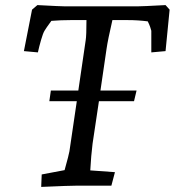

<svg xmlns="http://www.w3.org/2000/svg" viewBox="-20 -730 687 755"><path d="M144 -44 234 -61Q251 -122 253 -135L282 -332H174L180 -374H288L317 -572Q320 -590 320 -651H258Q220 -651 182 -648Q160 -618 155 -609Q149 -599 141.5 -573Q134 -547 129 -524L74 -529L106 -692L127 -710Q220 -705 237 -705H519Q539 -705 631 -710L647 -692L631 -529L575 -524V-555V-609Q574 -614 570.5 -624Q567 -634 561 -646Q523 -651 482 -651H422Q404 -573 399 -538L375 -374H517L507 -332H369L344 -165Q338 -117 335 -60L432 -53L418 0H286Q255 0 142 5Z"/></svg>

Font: Andada Pro
Style: Italic
Weight: 400
Italic angle: -7°
Designer: Carolina Giovagnoli
Foundry: Huerta Tipografica
Version: Version 3.005; ttfautohint (v1.8.4)